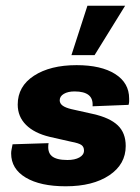

<svg xmlns="http://www.w3.org/2000/svg" viewBox="-20 -641 490 672"><path d="M210 11Q121 11 70 -19.5Q19 -50 19 -104Q19 -111 20.5 -118Q22 -125 24 -136L150 -140Q145 -109 161 -95Q177 -81 216 -81Q242 -81 258 -90Q274 -99 274 -114Q274 -127 265 -133.5Q256 -140 229 -145L154 -162Q100 -175 71 -204Q42 -233 42 -275Q42 -339 99 -376Q156 -413 248 -413Q334 -413 383 -382Q432 -351 432 -296V-286Q432 -281 430 -274L304 -269Q306 -296 290 -308.5Q274 -321 241 -321Q218 -321 203.5 -312.5Q189 -304 189 -290Q189 -279 199 -271.5Q209 -264 230 -259L306 -242Q364 -229 392 -202.5Q420 -176 420 -130Q420 -66 362.5 -27.5Q305 11 210 11ZM230 -448 286 -621H418L311 -448Z"/></svg>

Font: Rokkitt SemiBold ExtraBold
Style: Italic
Weight: 800
Italic angle: -9°
Version: Version 3.103